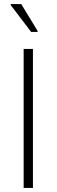

<svg xmlns="http://www.w3.org/2000/svg" viewBox="-20 -930 280 950"><path d="M97 0V-688H143V0ZM134 -772 33 -905V-910H85L166 -777V-772Z"/></svg>

Font: Saira SemiCondensed ExtraLight
Style: Regular
Weight: 250
Width: 4
Designer: Hector Gatti with collaboration of the Omnibus-Type team
Foundry: Omnibus-Type
Version: Version 1.101